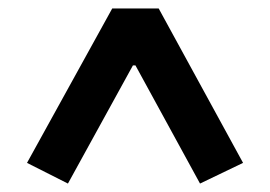

<svg xmlns="http://www.w3.org/2000/svg" viewBox="-20 -718 640 455"><path d="M454 -283 301 -563H295L141 -283L44 -332L246 -698H356L556 -332Z"/></svg>

Font: IBM Plex Sans KR SmBld
Style: Regular
Weight: 600
Designer: Mike Abbink; Paul van der Laan; Pieter van Rosmalen; Wujin Sim; Chorong Kim; Dohee Lee;
Foundry: Sandoll Inc.
Version: Version 1.002